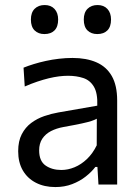

<svg xmlns="http://www.w3.org/2000/svg" viewBox="-20 -740 558 770"><path d="M202.1 10.2Q157.6 10.2 124 -7.1Q90.4 -24.3 71.6 -56.4Q52.9 -88.6 52.9 -133.6Q52.9 -174.1 67.3 -201.8Q81.8 -229.6 105.4 -247.1Q129 -264.6 157.5 -274.4Q186 -284.2 214.4 -289.1L370.1 -316.2Q372 -366.4 356.6 -392.2Q341.3 -418.1 314 -427.1Q286.7 -436.1 252.9 -436.1Q235.9 -436.1 216.3 -433.7Q196.8 -431.2 175.2 -426Q153.7 -420.7 129.7 -412.7Q105.6 -404.6 79.2 -393.1L74.4 -468.6Q92.7 -476 115.4 -483Q138 -490 163.7 -495.6Q189.4 -501.3 216.6 -504.4Q243.7 -507.6 270.8 -507.6Q326.5 -507.6 366.6 -490.1Q406.8 -472.7 428.4 -435Q449.9 -397.3 449.9 -337.2Q449.9 -313.8 449.9 -278.3Q449.9 -242.8 449.9 -211V-146.6Q449.9 -112.7 449.9 -77.2Q449.9 -41.8 449.9 0H374.9L370.7 -70.4H362.3Q347.1 -50.3 323.6 -31.9Q300.2 -13.4 269.4 -1.6Q238.6 10.2 202.1 10.2ZM226 -58.3Q252.5 -58.3 279.1 -69.3Q305.6 -80.3 328.7 -102.2Q351.8 -124.2 367.9 -157.1L368.3 -263.9Q360.3 -259.4 347.1 -254.9Q334 -250.5 307.9 -244.8Q281.7 -239.1 234.8 -230.7Q206.3 -225.5 184.3 -214.2Q162.4 -202.8 149.7 -183.8Q137 -164.7 137 -137Q137 -94 162.9 -76.1Q188.7 -58.3 226 -58.3ZM370.1 -603.4Q345.7 -603.4 330.8 -618Q316 -632.7 316 -661.6Q316 -689.8 331.1 -704.8Q346.2 -719.8 371.1 -719.8Q396.3 -719.8 410.8 -704.1Q425.3 -688.4 425.3 -661.6Q425.3 -632.7 410.6 -618Q395.9 -603.4 370.1 -603.4ZM158.1 -603.4Q133.6 -603.4 118.8 -618Q103.9 -632.7 103.9 -661.6Q103.9 -689.8 119 -704.8Q134.1 -719.8 159.1 -719.8Q184.2 -719.8 198.7 -704.1Q213.2 -688.4 213.2 -661.6Q213.2 -632.7 198.6 -618Q183.9 -603.4 158.1 -603.4Z"/></svg>

Font: Commissioner Thin
Style: Regular
Weight: 100
Designer: Kostas Bartsokas
Foundry: Kostas Bartsokas
Version: Version 1.001;gftools[0.9.23]